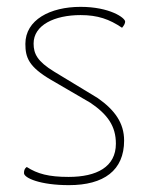

<svg xmlns="http://www.w3.org/2000/svg" viewBox="-20 -530 435 560"><path d="M244 -230C294 -196 318 -162 318 -111C318 -43 262 -14 180 -14C122 -14 89 -23 58 -43C51 -38 50 -32 50 -25C50 -11 97 10 181 10C283 10 342 -33 342 -120C342 -171 315 -209 265 -244L138 -321C89 -351 78 -373 78 -403C78 -457 139 -486 215 -486C265 -486 299 -474 336 -449C342 -456 345 -462 345 -467C345 -478 300 -510 215 -510C126 -510 54 -472 54 -402C54 -362 64 -335 129 -297Z"/></svg>

Font: Yanone Kaffeesatz Extra Light
Style: Regular
Weight: 200
Designer: Yanone (Cyrillic: Daniel Pouzeot & Huerta Tipografica)
Foundry: Yanone
Version: Version 1.100;PS 001.100;hotconv 1.0.70;makeotf.lib2.5.58329